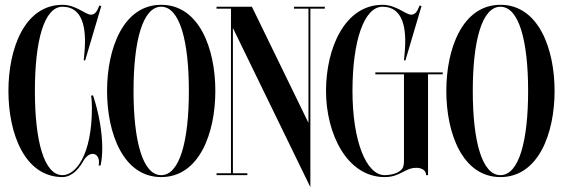

<svg xmlns="http://www.w3.org/2000/svg" viewBox="-20 -728 2340 798"><path d="M358.5 -330C360.5 -321 362 -301 362 -280C362 -82 294 0 240 0C163 0 125 -142 125 -350C125 -558 163 -700 240 -700C325 -700 340 -609 331 -510L328 -477H334L401 -703L393 -705C383 -679 374 -667 358 -667C335 -667 296 -708 240 -708C82 -708 15 -526 15 -350C15 -174 82 8 240 8C268.5 8 300.5 -12.5 325.5 -57.5C337.5 -79 352.5 -88.5 365 -88.5C383 -88.5 396 -70 390 -40H398C402.5 -60.5 405 -85 405 -112C405 -177.5 391.5 -258 366.5 -332Z M650 -708C492 -708 425 -526 425 -350C425 -174 492 8 650 8C808 8 875 -174 875 -350C875 -526 808 -708 650 -708ZM650 0C573 0 535 -142 535 -350C535 -558 573 -700 650 -700C727 -700 765 -558 765 -350C765 -142 727 0 650 0Z M1330 -700H1202V-692H1262V-217.4L1027 -700H880V-692H940V-8H880V0H1008V-8H948V-611.6L1270 50V-692H1330Z M1820 -427H1540V-419H1659V-61.5C1659 -31.5 1653 -21.5 1629.5 -10C1616.5 -4 1596 0 1579 0C1502 0 1445 -142 1445 -350C1445 -558 1493 -700 1570 -700C1656 -700 1671 -609 1662 -510L1659 -477H1665L1732 -703L1724 -705C1714 -679 1705 -667 1689 -667C1666 -667 1627 -708 1570 -708C1412 -708 1335 -526 1335 -350C1335 -174 1421 8 1579 8C1644 8 1662 -30.5 1710 -30.5C1732.5 -30.5 1751 -20.5 1751 0H1759V-419H1820Z M2060 -708C1902 -708 1835 -526 1835 -350C1835 -174 1902 8 2060 8C2218 8 2285 -174 2285 -350C2285 -526 2218 -708 2060 -708ZM2060 0C1983 0 1945 -142 1945 -350C1945 -558 1983 -700 2060 -700C2137 -700 2175 -558 2175 -350C2175 -142 2137 0 2060 0Z"/></svg>

Font: Picaflor 48 pt
Style: Regular
Weight: 400
Designer: Ariel Martín Pérez
Foundry: Tunera Type Foundry
Version: Version 1.000;hotconv 1.0.109;makeotfexe 2.5.65596